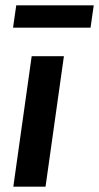

<svg xmlns="http://www.w3.org/2000/svg" viewBox="-20 -701 372 721"><path d="M332 -681H41L29 -597H320ZM220 -490H99L30 0H151Z"/></svg>

Font: Exo 2 Semi Bold
Style: Italic
Weight: 600
Italic angle: -8°
Designer: Natanael Gama
Version: Version 1.001;PS 001.001;hotconv 1.0.88;makeotf.lib2.5.64775